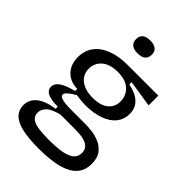

<svg xmlns="http://www.w3.org/2000/svg" viewBox="-255 -813 1088 1088"><g transform="rotate(45 289.0 -268.5)"><path d="M269 172Q187 172 134.5 159.5Q82 147 58 121.5Q34 96 34 59Q34 14 69.5 -15.5Q105 -45 178 -56V-73Q124 -73 97.5 -86Q71 -99 71 -125Q71 -152 98 -171Q125 -190 185 -205V-222Q125 -224 92.5 -260Q60 -296 60 -352Q60 -404 87.5 -441.5Q115 -479 167 -499.5Q219 -520 291 -520H537V-442L376 -467V-449Q435 -437 465.5 -408Q496 -379 496 -332Q496 -289 471 -257Q446 -225 397.5 -207Q349 -189 279 -189Q264 -189 249 -190.5Q234 -192 209 -196Q181 -180 165 -166Q149 -152 149 -141Q149 -130 163 -124Q177 -118 198.5 -116Q220 -114 239 -114H361Q380 -114 410.5 -110.5Q441 -107 471.5 -94Q502 -81 523 -54Q544 -27 544 20Q544 74 512.5 107.5Q481 141 420 156.5Q359 172 269 172ZM270 96Q338 96 380 88Q422 80 441.5 62Q461 44 461 16Q461 -9 447.5 -23Q434 -37 414.5 -43Q395 -49 374.5 -50.5Q354 -52 339 -52H221Q164 -38 142.5 -16Q121 6 121 31Q121 59 140.5 73Q160 87 194.5 91.5Q229 96 270 96ZM283 -248Q344 -248 376.5 -274.5Q409 -301 409 -345Q409 -392 376 -422.5Q343 -453 280 -453Q218 -453 184 -424Q150 -395 150 -349Q150 -319 165.5 -296.5Q181 -274 210.5 -261Q240 -248 283 -248ZM284 -606Q253 -606 237 -619Q221 -632 221 -658Q221 -683 237 -696Q253 -709 284 -709Q315 -709 331 -696Q347 -683 347 -658Q347 -632 331 -619Q315 -606 284 -606Z"/></g></svg>

Font: Bricolage Grotesque 24pt
Style: Regular
Weight: 400
Designer: Mathieu Triay
Foundry: Atelier Triay
Version: Version 1.001;gftools[0.9.33.dev8+g029e19f]